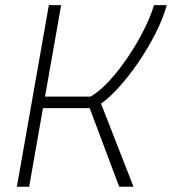

<svg xmlns="http://www.w3.org/2000/svg" viewBox="-20 -713 657 733"><path d="M44.4 0 166.5 -693.4H213.4L151.9 -344.2H325.7Q361.3 -364.7 398.4 -405.5Q435.5 -446.3 469.5 -496.8Q503.4 -547.4 529.3 -598.9Q555.2 -650.4 567.9 -693.4H616.7Q602.1 -641.1 573.2 -584.5Q544.4 -527.8 508.3 -475.1Q472.2 -422.4 434.8 -380.9Q397.5 -339.4 365.7 -317.4L489.7 0H435.1L322.3 -300.3H144L91.3 0Z"/></svg>

Font: Cascadia Mono ExtraLight
Style: Italic
Weight: 200
Italic angle: -10°
Monospace: yes
Designer: Aaron Bell
Foundry: Saja Typeworks
Version: Version 2404.023; ttfautohint (v1.8.4)